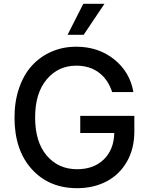

<svg xmlns="http://www.w3.org/2000/svg" viewBox="-20 -984 789 1014"><path d="M336.9 -800.3 419.9 -963.9H531.7L421.9 -800.3ZM572.3 -497.6Q551.3 -563.5 502.7 -600.3Q454.1 -637.2 382.8 -637.2Q287.6 -637.2 226.6 -564.7Q165.5 -492.2 165.5 -363.8Q165.5 -234.4 226.8 -162.4Q288.1 -90.3 387.2 -90.3Q475.1 -90.3 528.3 -142.1Q581.5 -193.8 583.5 -281.7H403.8V-372.1H689.5V-289.6Q689.5 -199.2 650.6 -130.9Q611.8 -62.5 543.5 -26.4Q475.1 9.8 387.2 9.8Q238.3 9.8 147.5 -91.1Q56.6 -191.9 56.6 -363.3Q56.6 -448.7 81.1 -519.5Q105.5 -590.3 148.9 -637.7Q192.4 -685.1 252.2 -711.2Q312 -737.3 382.3 -737.3Q499.5 -737.3 582.8 -670.7Q666 -604 684.6 -497.6Z"/></svg>

Font: Interop Med
Style: Regular
Weight: 500
Designer: Rasmus Andersson, Google, Jang Haemin
Foundry: jhaemin
Version: Version 1.007